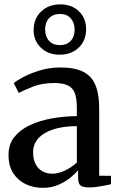

<svg xmlns="http://www.w3.org/2000/svg" viewBox="-20 -872 562 902"><path d="M181 10.5Q138 10.5 101.5 -6.5Q65 -23.5 42.5 -58Q20 -92.5 20 -144.5Q20 -194 47.2 -228.2Q74.5 -262.5 120.5 -284Q166.5 -305.5 223.8 -315.8Q281 -326 341 -326.5V-365.5Q341 -407.5 332 -433Q323 -458.5 299.8 -470.2Q276.5 -482 234 -482Q178 -482 135.5 -465.2Q93 -448.5 68 -435.5L44.5 -481.5Q57 -492.5 89.2 -509.8Q121.5 -527 166.8 -541Q212 -555 263.5 -555Q330.5 -555 370.5 -535Q410.5 -515 428.2 -472.5Q446 -430 446 -363V-46.5L501.5 -46V-6.5Q490.5 -4 473 -0.5Q455.5 3 435.8 5.8Q416 8.5 398 8.5Q371 8.5 359 0Q347 -8.5 347 -37V-72Q335.5 -58 312 -38.5Q288.5 -19 255.2 -4.2Q222 10.5 181 10.5ZM226.5 -56Q254 -56 285.5 -71Q317 -86 341 -108.5V-279.5Q273 -279 227.2 -263.2Q181.5 -247.5 158.5 -220.2Q135.5 -193 135.5 -157.5Q135.5 -123 147.5 -100.5Q159.5 -78 180 -67Q200.5 -56 226.5 -56ZM260 -615Q206 -615 171.8 -648.2Q137.5 -681.5 138 -732.5Q138.5 -785 173.5 -818.2Q208.5 -851.5 263.5 -851.5Q317.5 -851.5 351.2 -818.5Q385 -785.5 384.5 -734Q384.5 -681.5 349.8 -648.2Q315 -615 260 -615ZM261.5 -660Q293 -660 311.8 -679.5Q330.5 -699 330.5 -732.5Q330.5 -765.5 312.2 -786Q294 -806.5 261.5 -806.5Q230 -806.5 211 -786.8Q192 -767 192 -733.5Q192 -700.5 210.5 -680.2Q229 -660 261.5 -660Z"/></svg>

Font: Merriweather 48pt Medium
Style: Regular
Weight: 500
Version: Version 2.100